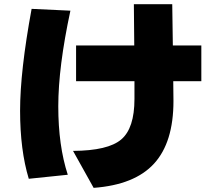

<svg xmlns="http://www.w3.org/2000/svg" viewBox="-20 -826 1040 928"><path d="M132.8 -783.2 320.3 -774.4Q261.7 -502 261.7 -312Q261.7 -122.1 307.6 18.6L119.1 38.1Q77.1 -100.6 77.1 -291Q77.1 -481.4 132.8 -783.2ZM333 -96.7Q502 -97.7 565.9 -151.9Q629.9 -206.1 629.9 -347.7V-433.6H347.7V-606.4H628.9Q628.9 -674.8 627 -805.7H812.5L815.4 -606.4H953.1V-433.6H817.4L818.4 -337.9Q818.4 -137.7 724.6 -35.2Q630.9 67.4 432.6 82Z"/></svg>

Font: GenEi M Gothic v2 Black
Style: Regular
Weight: 900
Version: Version 2.0